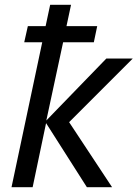

<svg xmlns="http://www.w3.org/2000/svg" viewBox="-20 -780 573 800"><path d="M28 0 156 -604H81L96 -671H170L189 -760H276L257 -671H385L371 -604H243L173 -278L423 -536H533L268 -271L447 0H342L172 -267L116 0Z"/></svg>

Font: Noto IKEA Latin
Style: Italic
Weight: 400
Italic angle: -12°
Designer: Monotype Design Team
Foundry: Monotype Imaging Inc.
Version: Version 1.0